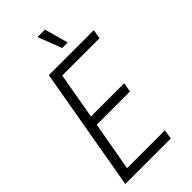

<svg xmlns="http://www.w3.org/2000/svg" viewBox="-266 -937 1005 1005"><g transform="rotate(-45 236.0 -434.5)"><path d="M19 0 139 -686H472L463 -635H187L142 -377H388L379 -325H133L84 -52H364L356 0ZM289 -737 239 -866 240 -869H293L330 -737Z"/></g></svg>

Font: Archivo ExtraCondensed ExtraLight
Style: Italic
Weight: 250
Width: 2
Italic angle: -10°
Designer: Hector Gatti
Foundry: Omnibus-Type
Version: Version 2.001